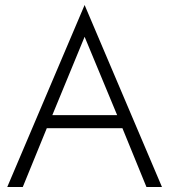

<svg xmlns="http://www.w3.org/2000/svg" viewBox="-20 -747 700 767"><path d="M565 0 469 -235H167L71 0H9L318 -727L627 0ZM318 -600 189 -287H448Z"/></svg>

Font: Jost* Light
Style: Regular
Weight: 300
Version: Version 3.7